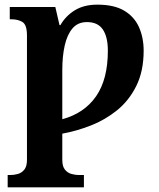

<svg xmlns="http://www.w3.org/2000/svg" viewBox="-20 -566 685 826"><path d="M13 240V187H25Q40 187 56.5 182.5Q73 178 84.5 164Q96 150 96 122V-413Q96 -459 77 -471Q58 -483 29 -483H22V-536H218L236 -458H240Q262 -497 301.5 -521.5Q341 -546 399 -546Q471 -546 514.5 -520Q558 -494 578 -449Q598 -404 598 -348Q598 -260 566.5 -196.5Q535 -133 483.5 -91.5Q432 -50 370.5 -26Q309 -2 248 9V122Q248 150 259.5 164Q271 178 288 182.5Q305 187 319 187H341V240ZM248 -53Q343 -79 393.5 -152Q444 -225 444 -348Q444 -407 422.5 -439Q401 -471 354 -471Q315 -471 292 -444Q269 -417 258.5 -370.5Q248 -324 248 -266Z"/></svg>

Font: Noto Serif
Style: Bold
Weight: 700
Designer: Monotype Design Team
Foundry: Monotype Imaging Inc.
Version: Version 2.014